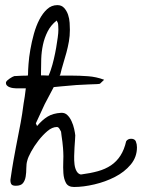

<svg xmlns="http://www.w3.org/2000/svg" viewBox="-20 -745 566 766"><path d="M3.9 -417Q6.8 -423.8 18.6 -431.6Q30.3 -439.5 37.1 -441.4Q69.3 -443.4 90.8 -443.4Q90.8 -445.3 91.8 -448.2Q91.8 -462.9 93.8 -489.7Q95.7 -516.6 101.1 -547.4Q106.4 -578.1 115.2 -609.9Q124 -641.6 137.2 -667Q150.4 -692.4 168 -708.5Q185.5 -724.6 209 -724.6Q225.6 -724.6 235.8 -713.4Q246.1 -702.1 251.5 -686.5Q256.8 -670.9 257.8 -653.8Q258.8 -636.7 258.8 -626Q258.8 -601.6 254.9 -579.6Q251 -557.6 245.1 -535.6Q239.3 -513.7 232.4 -491.7Q225.6 -469.7 220.7 -448.2L217.8 -443.4H264.6Q297.9 -443.4 331.1 -440.9Q364.3 -438.5 395.5 -426.8L378.9 -411.1Q377 -409.2 334.5 -408.2Q292 -407.2 223.6 -400.4Q208 -399.4 194.3 -397.5L158.2 -329.1L123 -252.9L127.9 -242.2Q148.4 -266.6 169.9 -279.8Q191.4 -293 223.6 -294.9Q238.3 -295.9 248.5 -286.1Q258.8 -276.4 265.6 -261.2Q272.5 -246.1 275.9 -230.5Q279.3 -214.8 280.3 -205.1Q280.3 -199.2 279.3 -186.5Q278.3 -173.8 277.3 -157.2Q276.4 -140.6 275.9 -122.6Q275.4 -104.5 277.3 -88.9Q279.3 -73.2 285.6 -62Q292 -50.8 302.7 -48.8Q340.8 -53.7 370.6 -62Q400.4 -70.3 422.9 -85.4Q445.3 -100.6 460.4 -124Q475.6 -147.5 483.4 -181.6Q490.2 -191.4 502.9 -191.4Q517.6 -191.4 522 -180.7Q526.4 -169.9 526.4 -157.2Q526.4 -118.2 501.5 -88.4Q476.6 -58.6 438.5 -39.1Q400.4 -19.5 356.4 -9.3Q312.5 1 275.4 1Q252 1 243.2 -15.1Q234.4 -31.2 232.9 -54.2Q231.4 -77.1 232.4 -100.6Q233.4 -124 232.4 -138.7Q232.4 -143.6 231.4 -154.8Q230.5 -166 229 -178.7Q227.5 -191.4 225.6 -203.1Q223.6 -214.8 223.6 -219.7Q221.7 -223.6 217.3 -231Q212.9 -238.3 207 -238.3Q188.5 -238.3 169.4 -222.2Q150.4 -206.1 133.3 -184.1Q116.2 -162.1 104 -139.6Q91.8 -117.2 88.9 -104.5Q85 -91.8 85 -74.2Q85 -56.6 82.5 -41Q80.1 -25.4 71.8 -14.6Q63.5 -3.9 43 -3.9Q30.3 -3.9 25.9 -9.3Q21.5 -14.6 21.5 -27.3Q28.3 -74.2 33.7 -104.5Q39.1 -134.8 43.5 -157.7Q47.9 -180.7 52.2 -202.6Q56.6 -224.6 62.5 -255.9Q68.4 -287.1 74.2 -332Q79.1 -358.4 83 -392.6H43.9Q39.1 -392.6 32.2 -393.6Q25.4 -394.5 18.6 -397Q11.7 -399.4 7.3 -404.3Q2.9 -409.2 3.9 -417ZM143.6 -454.1V-444.3H151.4Q162.1 -444.3 173.8 -443.4Q178.7 -454.1 182.6 -465.8Q189.5 -486.3 194.8 -509.3Q200.2 -532.2 204.1 -554.7Q208 -577.1 210.4 -595.7Q212.9 -614.3 212.9 -626Q212.9 -629.9 212.4 -640.6Q211.9 -651.4 210.9 -653.3L206.1 -663.1Q182.6 -644.5 169.9 -619.1Q157.2 -593.8 151.4 -566.4Q145.5 -539.1 144.5 -509.8Q143.6 -480.5 143.6 -454.1Z"/></svg>

Font: Cedarville Cursive
Style: Regular
Weight: 400
Designer: Kimberly Geswein
Foundry: Kimberly Geswein
Version: Version 1.001 2010